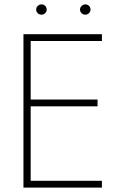

<svg xmlns="http://www.w3.org/2000/svg" viewBox="-20 -856 562 876"><path d="M102 0H445V-31H102ZM102 -669H445V-700H102ZM102 -371H425V-402H102ZM87 -700V0H120V-700ZM345 -812Q345 -803 352 -796Q359 -789 369 -789Q379 -789 386 -796Q393 -803 393 -812Q393 -823 386 -829.5Q379 -836 369 -836Q360 -836 352.5 -829Q345 -822 345 -812ZM145 -812Q145 -803 152 -796Q159 -789 169 -789Q179 -789 186 -796Q193 -803 193 -812Q193 -823 186 -829.5Q179 -836 169 -836Q160 -836 152.5 -829Q145 -822 145 -812Z"/></svg>

Font: Jost ExtraLight
Style: Regular
Weight: 250
Version: Version 3.710